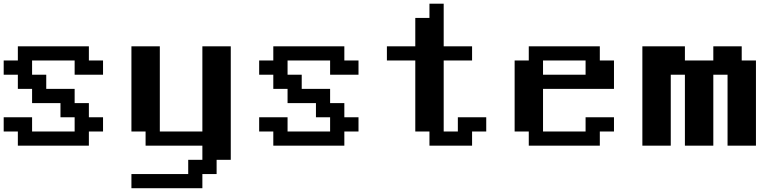

<svg xmlns="http://www.w3.org/2000/svg" viewBox="-20 -789 4191 1040"><path d="M76.7 0V-76.7H0V-153.8H153.8V-76.7H384.3V-153.8H307.6V-230.5H153.8V-307.6H76.7V-384.3H0V-461.4H76.7V-538.1H461.4V-461.4H538.1V-384.3H384.3V-461.4H153.8V-384.3H230.5V-307.6H384.3V-230.5H461.4V-153.8H538.1V-76.7H461.4V0Z M691.9 230.5V153.8H999.5V76.7H1076.2V0H768.6V-76.7H691.9V-538.1H845.7V-76.7H1076.2V-538.1H1230V76.7H1153.3V153.8H1076.2V230.5Z M1460.4 0V-76.7H1383.8V-153.8H1537.6V-76.7H1768.1V-153.8H1691.4V-230.5H1537.6V-307.6H1460.4V-384.3H1383.8V-461.4H1460.4V-538.1H1845.2V-461.4H1921.9V-384.3H1768.1V-461.4H1537.6V-384.3H1614.3V-307.6H1768.1V-230.5H1845.2V-153.8H1921.9V-76.7H1845.2V0Z M2306.2 0V-76.7H2229.5V-461.4H2075.7V-538.1H2229.5V-691.9H2306.2V-769H2383.3V-538.1H2537.1V-461.4H2383.3V-76.7H2460V-153.8H2613.8V-76.7H2537.1V0Z M3151.9 -384.3V-461.4H2921.4V-384.3ZM2844.2 0V-76.7H2767.6V-461.4H2844.2V-538.1H3229V-461.4H3305.7V-307.6H2921.4V-76.7H3151.9V-153.8H3305.7V-76.7H3229V0Z M3459.5 0V-538.1H3689.9V-461.4H3843.8V-538.1H3997.6V-461.4H4074.7V0H3920.9V-384.3H3843.8V0H3689.9V-384.3H3613.3V0Z"/></svg>

Font: Good Old DOS
Style: Regular
Weight: 400
Designer: Vasily Draigo
Foundry: Vasily Draigo
Version: 1.0